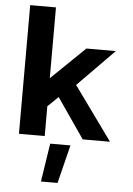

<svg xmlns="http://www.w3.org/2000/svg" viewBox="-60 -719 692 1002"><g transform="rotate(5 285.5 -218.0)"><path d="M57 0V-674H192V-303L369 -474H523L332 -280L534 0H391L247 -209L192 -156V0ZM193 238 224 37H330L280 238Z"/></g></svg>

Font: Kanit Medium
Style: Regular
Weight: 500
Designer: Katatrad Team
Foundry: CadsonDemak
Version: Version 2.000; ttfautohint (v1.8.3)